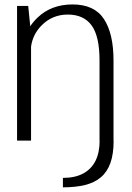

<svg xmlns="http://www.w3.org/2000/svg" viewBox="-20 -618 580 844"><path d="M256.5 205.5Q312 205.5 353.8 195.2Q395.5 185 423.5 161.2Q451.5 137.5 465.5 98Q479.5 58.5 479.5 0H479V-352Q479 -470 437 -534.2Q395 -598.5 299 -598.5Q205.5 -598.5 145.5 -541Q126 -522.5 113 -502.5L104 -592H55V0H116.5V-413Q124 -466.5 162 -505.5Q209.5 -554 278 -554Q348 -554 382.8 -506.2Q417.5 -458.5 417.5 -352.5V0H418Q418 52.5 399.8 89Q381.5 125.5 345.5 144.8Q309.5 164 256.5 164Z"/></svg>

Font: Anybody Light
Style: Regular
Weight: 300
Designer: Tyler Finck
Foundry: Etcetera Type Company
Version: Version 1.111; ttfautohint (v1.8.4)